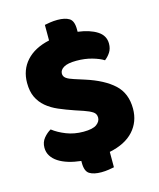

<svg xmlns="http://www.w3.org/2000/svg" viewBox="-118 -787 801 965"><g transform="rotate(-15 282.5 -304.5)"><path d="M241 -241Q197 -256 161 -271.5Q125 -287 99 -309Q73 -331 58.5 -361.5Q44 -392 44 -436Q44 -504 86 -550.5Q128 -597 206 -614V-695Q215 -697 234 -700Q253 -703 273 -703Q312 -703 334 -689.5Q356 -676 356 -632V-619Q418 -611 455.5 -587Q493 -563 493 -521Q493 -495 481 -476.5Q469 -458 452 -445Q430 -459 393 -469.5Q356 -480 312 -480Q267 -480 246 -467.5Q225 -455 225 -436Q225 -421 238 -411.5Q251 -402 277 -394L330 -377Q424 -347 474.5 -300.5Q525 -254 525 -174Q525 -106 482 -58.5Q439 -11 356 6V86Q347 88 328 91Q309 94 289 94Q250 94 228 80.5Q206 67 206 23V13Q170 9 140.5 0Q111 -9 89.5 -23Q68 -37 56 -56Q44 -75 44 -99Q44 -128 61 -148.5Q78 -169 98 -180Q126 -158 166.5 -142Q207 -126 255 -126Q304 -126 324 -141Q344 -156 344 -176Q344 -196 328 -206.5Q312 -217 283 -227Z"/></g></svg>

Font: Baloo
Style: Regular
Weight: 400
Designer: Sarang Kulkarni and Ek Type
Foundry: Ek Type
Version: Version 1.100;PS 1.000;hotconv 1.0.88;makeotf.lib2.5.647800;